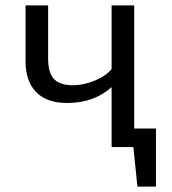

<svg xmlns="http://www.w3.org/2000/svg" viewBox="-20 -547 640 714"><path d="M479 -69H560V147H491L476 0H395V-223Q329 -164 230 -164Q154 -164 114.5 -204.5Q75 -245 75 -319V-527H159V-329Q159 -276 181 -253Q203 -230 251 -230Q290 -230 331 -246.5Q372 -263 395 -290V-527H479Z"/></svg>

Font: Fira Mono
Style: Regular
Weight: 400
Designer: Carrois Corporate & Edenspiekermann AG
Foundry: Carrois Corporate GbR & Edenspiekermann AG
Version: Version 3.206;PS 003.206;hotconv 1.0.70;makeotf.lib2.5.58329